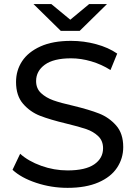

<svg xmlns="http://www.w3.org/2000/svg" viewBox="-20 -907 661 935"><path d="M41 -80.1 78.1 -158.2Q118.2 -122.1 180.7 -99.6Q243.2 -77.1 309.1 -77.1Q396 -77.1 439 -106.7Q481.9 -136.2 481.9 -185.1Q481.9 -221.2 458.5 -243.7Q435.1 -266.1 400.6 -278.1Q366.2 -290 303.2 -305.2Q224.1 -324.2 175.5 -343Q127 -361.8 92.5 -401.4Q58.1 -440.9 58.1 -507.8Q58.1 -564 87.6 -608.9Q117.2 -653.8 177 -680.9Q236.8 -708 326.2 -708Q388.2 -708 448 -691.9Q507.8 -675.8 550.8 -646L518.1 -565.9Q474.1 -593.8 424.1 -608.4Q374 -623 326.2 -623Q241.2 -623 198.5 -592Q155.8 -561 155.8 -512.2Q155.8 -476.1 179.9 -453.6Q204.1 -431.2 239.5 -418.5Q274.9 -405.8 335.9 -392.1Q415 -373 463.1 -354Q511.2 -335 545.7 -295.9Q580.1 -256.8 580.1 -190.9Q580.1 -135.7 550 -90.3Q520 -44.9 459 -18.6Q397.9 7.8 309.1 7.8Q230 7.8 156.5 -16.6Q83 -41 41 -80.1ZM143.1 -887.2H230L322.3 -811L414.1 -887.2H501L368.2 -756.8H275.9Z"/></svg>

Font: Montserrat Medium
Style: Regular
Weight: 500
Designer: Julieta Ulanovsky
Foundry: Julieta Ulanovsky
Version: Version 7.200